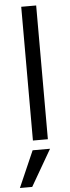

<svg xmlns="http://www.w3.org/2000/svg" viewBox="-76 -738 371 1011"><g transform="rotate(-5 110.0 -232.0)"><path d="M52 243H-13L71 51H163ZM156 0H77V-707H156Z"/></g></svg>

Font: Hind Jalandhar
Style: Regular
Weight: 400
Designer: Namrata Goyal
Foundry: Indian Type Foundry
Version: Version 0.702;PS 1.0;hotconv 1.0.81;makeotf.lib2.5.63406